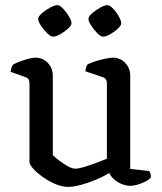

<svg xmlns="http://www.w3.org/2000/svg" viewBox="-20 -725 633 749"><path d="M246 4Q222 4 196 -7Q170 -18 147 -34.5Q124 -51 109.5 -67Q95 -83 95 -93V-400Q95 -408 92 -414.5Q89 -421 79 -424L21 -445Q23 -457 26 -464Q29 -471 32 -474Q49 -483 76 -491.5Q103 -500 119 -500Q147 -500 166.5 -479.5Q186 -459 186 -430V-120Q196 -110 212 -98Q228 -86 244.5 -76.5Q261 -67 274 -67Q286 -67 308 -73.5Q330 -80 354 -89Q378 -98 397 -106V-400Q397 -419 381 -424L313 -447Q315 -467 322 -474Q333 -480 352 -486Q371 -492 390.5 -496Q410 -500 421 -500Q449 -500 468.5 -479.5Q488 -459 488 -430V-66L561 -58Q564 -55 566.5 -48.5Q569 -42 569 -34Q563 -25 548.5 -17.5Q534 -10 517.5 -5Q501 0 490 0Q464 0 440 -14.5Q416 -29 406 -50Q385 -37 355.5 -24.5Q326 -12 296.5 -4Q267 4 246 4ZM382 -582Q373 -582 359.5 -595.5Q346 -609 335.5 -625.5Q325 -642 325 -651Q325 -661 339.5 -673.5Q354 -686 371.5 -695.5Q389 -705 399 -705Q408 -705 421 -691.5Q434 -678 443.5 -661Q453 -644 453 -634Q453 -626 440 -613.5Q427 -601 410 -591.5Q393 -582 382 -582ZM187 -582Q178 -582 164.5 -595Q151 -608 140 -624.5Q129 -641 129 -651Q129 -661 143.5 -673.5Q158 -686 176 -695.5Q194 -705 204 -705Q213 -705 226 -691.5Q239 -678 249 -661Q259 -644 259 -634Q259 -626 245.5 -613.5Q232 -601 215 -591.5Q198 -582 187 -582Z"/></svg>

Font: Texturina
Style: Regular
Weight: 400
Designer: Guillermo Torres Carreño
Foundry: Omnibus-Type
Version: Version 1.002; ttfautohint (v1.8.3)